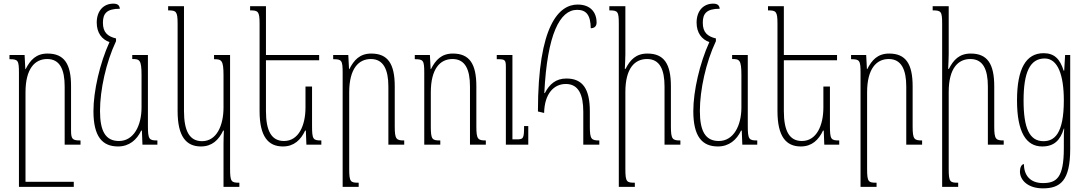

<svg xmlns="http://www.w3.org/2000/svg" viewBox="-20 -794 5967 1054"><path d="M370 -77V-322C370 -444 332 -500 241 -500C178 -500 146 -464 121 -415H119L115 -492H32V-469C79 -469 84 -463 84 -394V232H385V204H120V-287C120 -418 172 -470 239 -470C309 -470 335 -412 335 -319V0H422V-23C379 -23 370 -29 370 -77Z M628 10C689 10 731 -26 755 -77H759L762 0H844V-23C799 -23 792 -28 792 -103V-492H706V-470C746 -470 757 -466 757 -382V-204C757 -106 715 -20 633 -20C560 -20 529 -73 529 -185C529 -300 562 -452 617 -568V-583C571 -594 545 -616 545 -669C545 -719 565 -746 638 -746C636 -764 627 -774 602 -774C549 -774 511 -735 511 -670C511 -613 540 -577 581 -563C528 -447 493 -294 493 -184C493 -45 541 10 628 10Z M1207 232H1294V209C1249 209 1243 204 1243 129V-492H1155V-469C1196 -469 1207 -464 1207 -380V-204C1207 -106 1170 -19 1089 -19C1021 -19 990 -74 990 -185V-760H903V-737C947 -737 955 -732 955 -664V-184C955 -45 1002 10 1083 10C1144 10 1181 -26 1205 -77H1209C1208 -55 1207 -26 1207 -4Z M1693 -319H1657V-204C1657 -106 1620 -20 1539 -20C1471 -20 1440 -74 1440 -185V-463H1732V-492H1440V-760H1353V-737C1397 -737 1405 -732 1405 -664V-184C1405 -45 1452 10 1533 10C1594 10 1631 -26 1655 -77H1659L1662 0H1744V-23C1699 -23 1693 -28 1693 -103Z M2199 -23C2156 -23 2147 -29 2147 -99V-320C2147 -444 2109 -500 2018 -500C1955 -500 1923 -464 1898 -415H1896L1892 -492H1809V-469C1856 -469 1861 -463 1861 -394V232H1949V209C1905 209 1897 206 1897 134V-287C1897 -418 1949 -470 2016 -470C2086 -470 2112 -410 2112 -319V0H2199Z M2647 -23C2604 -23 2595 -29 2595 -99V-320C2595 -444 2557 -500 2466 -500C2403 -500 2371 -464 2346 -415H2344L2340 -492H2257V-469C2304 -469 2309 -463 2309 -394V0H2397V-23C2353 -23 2345 -27 2345 -99V-287C2345 -418 2397 -470 2464 -470C2534 -470 2560 -412 2560 -319V0H2647ZM2880 -102H2857C2857 -32 2853 -29 2815 -29H2793V-492H2707V-469H2715C2753 -469 2757 -464 2757 -425V0H2880Z M2967 -174C2969 -279 3020 -333 3086 -333C3156 -333 3182 -274 3182 -181V0H3270V-23C3227 -23 3218 -29 3218 -99V-182C3218 -306 3179 -363 3089 -363C3032 -363 2996 -332 2971 -283H2968C2984 -608 3054 -740 3148 -740C3198 -740 3222 -712 3223 -639C3241 -639 3255 -648 3255 -670C3255 -727 3221 -769 3151 -769C3050 -769 2933 -659 2933 -182Z M3715 -23C3672 -23 3663 -29 3663 -99V-320C3663 -444 3625 -500 3534 -500C3471 -500 3439 -465 3414 -416H3410C3411 -443 3413 -469 3413 -496V-760H3325V-737C3372 -737 3377 -731 3377 -662V232H3465V209C3421 209 3413 206 3413 134V-289C3413 -420 3465 -470 3532 -470C3602 -470 3628 -412 3628 -319V0H3715Z M3921 10C3982 10 4024 -26 4048 -77H4052L4055 0H4137V-23C4092 -23 4085 -28 4085 -103V-492H3999V-470C4039 -470 4050 -466 4050 -382V-204C4050 -106 4008 -20 3926 -20C3853 -20 3822 -73 3822 -185C3822 -300 3855 -452 3910 -568V-583C3864 -594 3838 -616 3838 -669C3838 -719 3858 -746 3931 -746C3929 -764 3920 -774 3895 -774C3842 -774 3804 -735 3804 -670C3804 -613 3833 -577 3874 -563C3821 -447 3786 -294 3786 -184C3786 -45 3834 10 3921 10Z M4536 -319H4500V-204C4500 -106 4463 -20 4382 -20C4314 -20 4283 -74 4283 -185V-463H4575V-492H4283V-760H4196V-737C4240 -737 4248 -732 4248 -664V-184C4248 -45 4295 10 4376 10C4437 10 4474 -26 4498 -77H4502L4505 0H4587V-23C4542 -23 4536 -28 4536 -103Z M5042 -23C4999 -23 4990 -29 4990 -99V-320C4990 -444 4952 -500 4861 -500C4798 -500 4766 -464 4741 -415H4739L4735 -492H4652V-469C4699 -469 4704 -463 4704 -394V232H4792V209C4748 209 4740 206 4740 134V-287C4740 -418 4792 -470 4859 -470C4929 -470 4955 -410 4955 -319V0H5042Z M5490 -23C5447 -23 5438 -29 5438 -99V-320C5438 -444 5400 -500 5309 -500C5246 -500 5214 -465 5189 -416H5185C5186 -443 5188 -469 5188 -496V-760H5100V-737C5147 -737 5152 -731 5152 -662V232H5240V209C5196 209 5188 206 5188 134V-289C5188 -420 5240 -470 5307 -470C5377 -470 5403 -412 5403 -319V0H5490Z M5705 240C5800 240 5855 199 5855 24V-492H5827L5822 -406H5819C5799 -471 5767 -502 5709 -502C5613 -502 5563 -418 5563 -243C5563 -67 5614 10 5701 10C5766 10 5800 -23 5820 -88H5822C5820 -69 5820 -57 5820 -8V20C5820 182 5780 211 5705 211C5635 211 5601 168 5601 107C5588 107 5579 126 5579 147C5579 196 5624 240 5705 240ZM5708 -19C5632 -19 5599 -89 5599 -242C5599 -395 5633 -473 5715 -473C5787 -473 5820 -382 5820 -243C5820 -56 5766 -19 5708 -19Z"/></svg>

Font: Noto Serif Armenian ExtraCondensed ExtraLight
Style: Regular
Weight: 200
Width: 2
Designer: Monotype Design Team
Foundry: Monotype Imaging Inc.
Version: Version 2.008